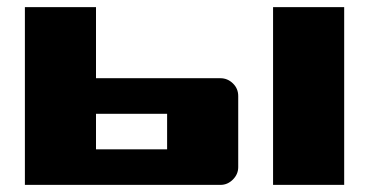

<svg xmlns="http://www.w3.org/2000/svg" viewBox="-20 -520 1038 540"><path d="M450 -100V-200H250V-100ZM50 -500H250V-300H600Q620 -300 635 -285.5Q650 -271 650 -250V-50Q650 -30 635 -15Q620 0 600 0H50ZM748 -500H948V0H748Z"/></svg>

Font: Tokeely Brookings
Style: Regular
Weight: 400
Designer: Peter Wiegel
Foundry: Peter Wiegel
Version: Version 2.001